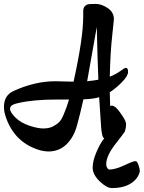

<svg xmlns="http://www.w3.org/2000/svg" viewBox="-50 -714 731 976"><path d="M324 -299Q373 -520 373 -631V-657Q373 -674 381.5 -682.5Q390 -691 399.5 -692.5Q409 -694 437.5 -694Q466 -694 497.5 -673Q529 -652 529 -616Q529 -609 520 -529Q511 -449 508 -324Q542 -338 562.5 -353.5Q583 -369 590 -369Q601 -369 601 -348.5Q601 -328 570 -296.5Q539 -265 508 -245Q508 -223 510 -175Q513 -177 518.5 -177Q524 -177 529.5 -174Q535 -171 539.5 -167Q544 -163 550 -155.5Q556 -148 559 -144Q562 -140 567 -132.5Q572 -125 573 -124Q591 -97 591 -81.5Q591 -66 585 -46Q577 -33 543 10Q490 76 490 120Q490 140 504 148Q536 148 581.5 126.5Q627 105 639 105Q647 105 654 125Q661 145 661 157Q652 195 615 218.5Q578 242 519 242Q492 242 456.5 207.5Q421 173 421 138.5Q421 104 440.5 58.5Q460 13 480 -11Q468 -14 464 -68Q460 -122 454 -220Q428 -211 374 -209Q358 -137 341.5 -76.5Q325 -16 287.5 20Q250 56 196 56Q180 56 158 51Q29 16 -18 -112Q-30 -145 -30 -170Q-30 -230 20 -252Q128 -301 231 -301L321 -299ZM301 -208H237Q119 -208 42 -190Q1 -182 1 -161Q1 -144 28 -117Q55 -90 98 -75.5Q141 -61 170 -61Q199 -61 218.5 -71Q238 -81 249.5 -92Q261 -103 272 -128Q286 -159 301 -208ZM450 -309Q446 -397 442 -577Q434 -531 417.5 -439Q401 -347 393 -301Q431 -305 450 -309Z"/></svg>

Font: Devonshire
Style: Regular
Weight: 400
Designer: Astigmatic (AOETI)
Foundry: Astigmatic (AOETI)
Version: Version 1.001